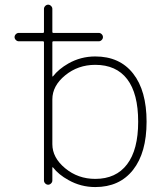

<svg xmlns="http://www.w3.org/2000/svg" viewBox="-20 -794 678 804"><path d="M558.6 -284.2Q558.6 -402.3 512.7 -462.4Q466.8 -522.5 378.9 -522.5Q306.6 -522.5 252.9 -478.5Q199.2 -434.6 199.2 -377.9V-190.4Q199.2 -133.8 252.9 -89.4Q306.6 -44.9 378.9 -44.9Q465.8 -44.9 512.2 -106Q558.6 -167 558.6 -284.2ZM199.2 -474.6Q199.2 -473.6 200.2 -473.6Q201.2 -473.6 202.1 -474.6Q225.6 -504.9 266.6 -528.3Q318.4 -557.6 378.9 -557.6Q481.4 -557.6 537.6 -485.8Q593.8 -414.1 593.8 -284.2Q593.8 -154.3 537.1 -82.5Q480.5 -10.7 378.9 -10.7Q318.4 -10.7 266.6 -40Q225.6 -62.5 202.1 -92.8Q201.2 -93.8 200.2 -93.8Q199.2 -93.8 199.2 -91.8V-38.1Q199.2 -31.2 193.8 -25.9Q188.5 -20.5 181.6 -20.5Q174.8 -20.5 169.4 -25.9Q164.1 -31.2 164.1 -38.1V-617.2Q164.1 -621.1 160.2 -621.1H58.6Q51.8 -621.1 46.4 -626.5Q41 -631.8 41 -638.7Q41 -645.5 46.4 -650.9Q51.8 -656.2 58.6 -656.2H160.2Q164.1 -656.2 164.1 -660.2V-756.8Q164.1 -763.7 169.4 -769Q174.8 -774.4 181.6 -774.4Q188.5 -774.4 193.8 -769Q199.2 -763.7 199.2 -756.8V-660.2Q199.2 -656.2 203.1 -656.2H393.6Q400.4 -656.2 405.8 -650.9Q411.1 -645.5 411.1 -638.7Q411.1 -631.8 405.8 -626.5Q400.4 -621.1 393.6 -621.1H203.1Q199.2 -621.1 199.2 -617.2Z"/></svg>

Font: Gen Jyuu Gothic ExtraLight
Style: Regular
Weight: 100
Designer: [Source Han Sans]
Ryoko NISHIZUKA  (kana & ideographs); Paul D. Hunt (Latin, Greek & Cyrillic); Wenlong ZHANG  (bopomofo
Version: Version 1.002.20150607